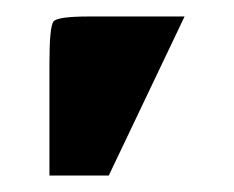

<svg xmlns="http://www.w3.org/2000/svg" viewBox="-20 -966 284 233"><path d="M40 -753V-889Q40 -934 45 -940Q50 -946 88 -946H204L112 -753Z"/></svg>

Font: Keania One
Style: Regular
Weight: 400
Designer: Julia Petretta
Foundry: Julia Petretta
Version: Version 1.003